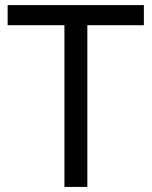

<svg xmlns="http://www.w3.org/2000/svg" viewBox="-20 -734 596 754"><path d="M323 0H233V-635H10V-714H545V-635H323Z"/></svg>

Font: Noto Sans Gujarati
Style: Regular
Weight: 400
Designer: Jelle Bosma - Monotype Design Team, Universal Thirst
Foundry: Monotype Imaging Inc.
Version: Version 2.102